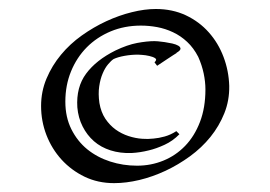

<svg xmlns="http://www.w3.org/2000/svg" viewBox="-20 -565 604 429"><path d="M380.9 -265.1Q366.2 -250 347.7 -241.5Q329.1 -232.9 312.5 -229Q293 -224.1 273.9 -223.1Q248.5 -222.2 227.1 -229Q205.6 -235.8 189.9 -249.5Q174.3 -263.2 164.6 -282.5Q154.8 -301.8 152.8 -325.2Q149.9 -370.1 172.4 -400.4Q194.8 -430.7 237.8 -452.1Q264.2 -464.8 286.4 -469Q308.6 -473.1 325.2 -473.1Q326.2 -473.1 333 -472.7Q339.8 -472.2 348.1 -470.9Q356.4 -469.7 365 -467.8Q373.5 -465.8 378.4 -462.9Q383.3 -460 383.3 -456.1Q383.3 -452.1 374 -446.8H375Q372.6 -445.3 367.2 -441.9Q362.3 -439 353.8 -433.1Q345.2 -427.2 331.1 -418L325.2 -425.8Q331.5 -431.6 326.9 -434.8Q322.3 -438 313.7 -439.9Q305.2 -441.9 296.9 -442.4Q288.6 -442.9 288.1 -442.9Q272.9 -442.9 258.1 -440.2Q243.2 -437.5 233.9 -433.1Q228.5 -429.7 221.7 -421.6Q214.8 -413.6 209.5 -401.1Q204.1 -388.7 201.7 -372.1Q199.2 -355.5 202.1 -335Q205.6 -314.5 215.3 -299.8Q225.1 -285.2 238.3 -275.6Q251.5 -266.1 267.1 -261Q282.7 -255.9 297.9 -254.9Q310.5 -253.9 323.2 -255.4Q334.5 -256.3 347.9 -260Q361.3 -263.7 374 -272ZM492.2 -373Q492.7 -340.3 481.2 -311.8Q469.7 -283.2 450.2 -259Q430.7 -234.9 404.5 -215.8Q378.4 -196.8 349.6 -183.3Q320.8 -169.9 291.3 -162.8Q261.7 -155.8 234.9 -155.8Q198.7 -155.8 168.9 -170.2Q139.2 -184.6 117.4 -208.5Q95.7 -232.4 83.7 -263.4Q71.8 -294.4 71.8 -328.1Q71.8 -360.8 84 -389.6Q96.2 -418.5 116.2 -442.6Q136.2 -466.8 162.6 -485.6Q189 -504.4 217.5 -517.6Q246.1 -530.8 274.7 -537.8Q303.2 -544.9 328.1 -544.9Q365.2 -544.9 395.3 -530.8Q425.3 -516.6 446.5 -492.7Q467.8 -468.8 479.5 -437.7Q491.2 -406.7 492.2 -373ZM422.9 -438Q412.6 -458 398.2 -471.4Q383.8 -484.9 366.7 -492.9Q349.6 -501 331.3 -504.4Q313 -507.8 294.9 -507.8Q258.3 -507.8 227.3 -494.9Q196.3 -481.9 173.8 -459.2Q151.4 -436.5 138.7 -405.5Q126 -374.5 126 -337.9Q126 -303.2 139.4 -276.4Q152.8 -249.5 175 -231.4Q197.3 -213.4 226.1 -204.1Q254.9 -194.8 286.1 -194.8Q317.4 -194.8 345 -206.1Q372.6 -217.3 393.6 -239Q414.6 -260.7 426.8 -292.5Q439 -324.2 439 -365.2Q439 -382.3 435.1 -400.9Q431.2 -419.4 422.9 -438Z"/></svg>

Font: Eagle Lake
Style: Regular
Weight: 400
Designer: Astigmatic (AOETI)
Foundry: Astigmatic (AOETI)
Version: Version 1.000